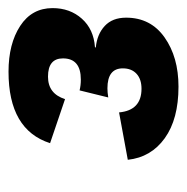

<svg xmlns="http://www.w3.org/2000/svg" viewBox="-14 -762 449 462"><g transform="rotate(-90 211.0 -531.5)"><path d="M233 -327Q155 -327 109 -360Q63 -393 57 -449L171 -470Q176 -416 228 -416Q251 -416 264 -428Q277 -440 277 -461Q277 -498 229 -498Q219 -498 207 -496L224 -565Q236 -562 250 -562Q301 -562 301 -605Q301 -641 257 -641Q216 -641 203 -600L97 -636Q129 -736 269 -736Q336 -736 379 -708Q422 -680 422 -630Q422 -588 396.5 -559.5Q371 -531 328 -528L327 -526Q359 -523 379 -504.5Q399 -486 399 -453Q399 -394 351.5 -360.5Q304 -327 233 -327Z"/></g></svg>

Font: Elaine Sans
Style: Bold Italic
Weight: 700
Italic angle: -13°
Designer: Wei Huang
Foundry: Wei Huang
Version: Version 2.001;December 24, 2019;FontCreator 12.0.0.2547 64-b